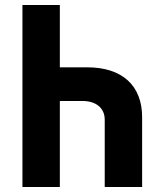

<svg xmlns="http://www.w3.org/2000/svg" viewBox="-20 -750 640 770"><path d="M220 -730H70V0H220V-345H311C366 -345 400 -316 400 -270V0H550V-280C550 -407 470 -480 330 -480H220Z"/></svg>

Font: JetBrains Mono ExtraBold
Style: Regular
Weight: 800
Monospace: yes
Designer: Philipp Nurullin, Konstantin Bulenkov
Foundry: JetBrains
Version: Version 2.305